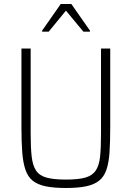

<svg xmlns="http://www.w3.org/2000/svg" viewBox="-20 -930 657 958"><path d="M309 8Q248 8 207.5 -0.5Q167 -9 143 -28.5Q119 -48 107 -83Q95 -118 91 -170Q87 -222 87 -295V-688H133V-264Q133 -194 138 -149.5Q143 -105 159.5 -79.5Q176 -54 211.5 -44Q247 -34 309 -34Q371 -34 406 -44Q441 -54 458 -79.5Q475 -105 479.5 -149.5Q484 -194 484 -264V-688H530V-295Q530 -222 526.5 -170Q523 -118 511 -83Q499 -48 474.5 -28.5Q450 -9 410 -0.5Q370 8 309 8ZM190 -772V-777L283 -910H336L429 -777V-772H396L309 -877L223 -772Z"/></svg>

Font: Saira SemiCondensed ExtraLight
Style: Regular
Weight: 250
Width: 4
Designer: Hector Gatti with collaboration of the Omnibus-Type team
Foundry: Omnibus-Type
Version: Version 1.101